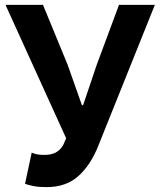

<svg xmlns="http://www.w3.org/2000/svg" viewBox="-20 -761 661 795"><path d="M172.3 13.8Q141.9 13.8 120.9 9.8Q99.9 5.9 83.6 0.1L111.2 -128.9Q120.7 -124.9 131.9 -122.3Q143.1 -119.6 164.2 -119.6Q191.8 -119.6 210.9 -129.6Q229.9 -139.7 241.9 -160.9L253.9 -188.5L2.8 -740.8H158L259.7 -493.7L319.2 -325.4H324L380.9 -493.7L472.7 -740.8H621.2L387.8 -159.3Q356.4 -79.1 305.4 -32.7Q254.3 13.8 172.3 13.8Z"/></svg>

Font: Noto Sans KR Thin
Style: Regular
Weight: 100
Designer: Ryoko NISHIZUKA 西塚涼子 (kana, bopomofo & ideographs); Paul D. Hunt (Latin, Greek & Cyrillic); Sandoll Communications 산돌커뮤니
Foundry: Adobe
Version: Version 2.004-H2;hotconv 1.0.118;makeotfexe 2.5.65603